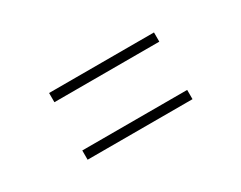

<svg xmlns="http://www.w3.org/2000/svg" viewBox="-42 -549 685 545"><g transform="rotate(-30 301.0 -276.5)"><path d="M128.9 -385.7H472.7V-355.5H128.9ZM128.9 -197.3H472.7V-167H128.9Z"/></g></svg>

Font: Pretendard JP Thin
Style: Regular
Weight: 100
Designer: Base glyphs from Inter by Rasmus Andersson; Hangeul glyphs from Noto Sans CJK(Source Han Sans) by Jang Soo-young and Kan
Foundry: Kil Hyung-jin
Version: Version 1.309